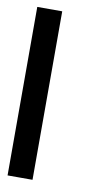

<svg xmlns="http://www.w3.org/2000/svg" viewBox="-71 -596 317 629"><g transform="rotate(10 88.0 -281.5)"><path d="M84 -562.5H1V-503.9V-430.7V-373V-297.9V-172.9V-2H40H84V-109.4V-202.1V-365.2Z"/></g></svg>

Font: Cully Mac
Style: Regular
Weight: 400
Designer: Arif Nurcahyadi
Version: Version 1.0